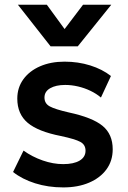

<svg xmlns="http://www.w3.org/2000/svg" viewBox="-20 -782 544 816"><path d="M249 14.5Q184.5 14.5 129.2 -3Q74 -20.5 35.5 -51L80 -142Q117 -115.5 161.5 -100Q206 -84.5 248.5 -84.5Q293.5 -84.5 318.5 -99.5Q343.5 -114.5 343.5 -141.5Q343.5 -167 321.5 -179Q299.5 -191 238.5 -204Q141.5 -223 97.5 -260.2Q53.5 -297.5 53.5 -363Q53.5 -409.5 79.2 -445Q105 -480.5 150.2 -500.2Q195.5 -520 254.5 -520Q312 -520 363.2 -504Q414.5 -488 451.5 -459L409 -367.5Q389.5 -384 364.5 -396Q339.5 -408 311.8 -414.5Q284 -421 257 -421Q217.5 -421 193.2 -407Q169 -393 169 -367.5Q169 -342 191.5 -329.8Q214 -317.5 273 -304Q373 -282.5 416 -247Q459 -211.5 459 -147.5Q459 -98.5 432.5 -62.2Q406 -26 358.8 -5.8Q311.5 14.5 249 14.5ZM195 -585 56 -762H179L254.5 -658.5L333 -762H453L310.5 -585Z"/></svg>

Font: Geologica EX Med
Style: Regular
Weight: 500
Designer: Sindre Bremnes, Frode Helland
Foundry: Monokrom Skriftforlag AS
Version: Version 1.010;gftools[0.9.28]